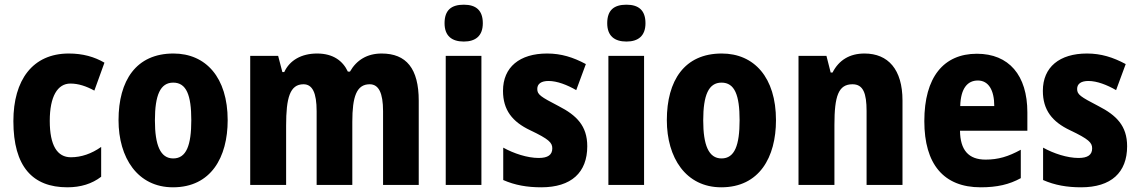

<svg xmlns="http://www.w3.org/2000/svg" viewBox="-20 -788 4853 818"><path d="M267 10C324 10 372 -5 411 -35V-162C370 -133 326 -118 282 -118C224 -118 192 -168 192 -273C192 -377 225 -432 280 -432C314 -432 347 -421 382 -402L425 -521C382 -546 333 -560 273 -560C119 -560 37 -447 37 -272C37 -78 119 10 267 10Z M950 -276C950 -458 857 -560 719 -560C560 -560 485 -445 485 -276C485 -116 566 10 717 10C879 10 950 -118 950 -276ZM640 -275C640 -383 663 -436 718 -436C774 -436 795 -383 795 -276C795 -169 774 -113 718 -113C663 -113 640 -170 640 -275Z M1606 -560C1544 -560 1499 -532 1471 -483H1462C1441 -528 1400 -560 1331 -560C1264 -560 1214 -531 1191 -481H1183L1165 -550H1046V0H1199V-253C1199 -371 1215 -429 1273 -429C1311 -429 1329 -393 1329 -314V0H1481V-269C1481 -376 1499 -429 1555 -429C1593 -429 1612 -393 1612 -314V0H1764V-359C1764 -496 1711 -560 1606 -560Z M1956 -768C1903 -768 1874 -745 1874 -689C1874 -635 1905 -611 1956 -611C2006 -611 2037 -635 2037 -689C2037 -744 2008 -768 1956 -768ZM2031 -550H1879V0H2031Z M2482 -165C2482 -252 2436 -297 2360 -336C2283 -376 2269 -385 2269 -409C2269 -431 2286 -443 2317 -443C2354 -443 2397 -426 2435 -404L2476 -515C2422 -544 2371 -560 2311 -560C2194 -560 2123 -502 2123 -401C2123 -319 2163 -269 2239 -233C2319 -195 2333 -180 2333 -156C2333 -128 2314 -115 2275 -115C2227 -115 2169 -134 2124 -159V-21C2174 1 2226 10 2286 10C2414 10 2482 -53 2482 -165Z M2649 -768C2596 -768 2567 -745 2567 -689C2567 -635 2598 -611 2649 -611C2699 -611 2730 -635 2730 -689C2730 -744 2701 -768 2649 -768ZM2724 -550H2572V0H2724Z M3286 -276C3286 -458 3193 -560 3055 -560C2896 -560 2821 -445 2821 -276C2821 -116 2902 10 3053 10C3215 10 3286 -118 3286 -276ZM2976 -275C2976 -383 2999 -436 3054 -436C3110 -436 3131 -383 3131 -276C3131 -169 3110 -113 3054 -113C2999 -113 2976 -170 2976 -275Z M3663 -560C3600 -560 3554 -532 3527 -479H3519L3501 -550H3382V0H3535V-256C3535 -379 3552 -429 3612 -429C3658 -429 3672 -390 3672 -315V0H3825V-360C3825 -492 3764 -560 3663 -560Z M4142 -559C4000 -559 3918 -459 3918 -272C3918 -89 4000 10 4158 10C4228 10 4280 -2 4329 -29V-150C4276 -121 4233 -108 4179 -108C4106 -108 4071 -149 4070 -231H4357V-309C4357 -468 4278 -559 4142 -559ZM4146 -445C4191 -445 4216 -405 4216 -336H4071C4073 -413 4103 -445 4146 -445Z M4782 -165C4782 -252 4736 -297 4660 -336C4583 -376 4569 -385 4569 -409C4569 -431 4586 -443 4617 -443C4654 -443 4697 -426 4735 -404L4776 -515C4722 -544 4671 -560 4611 -560C4494 -560 4423 -502 4423 -401C4423 -319 4463 -269 4539 -233C4619 -195 4633 -180 4633 -156C4633 -128 4614 -115 4575 -115C4527 -115 4469 -134 4424 -159V-21C4474 1 4526 10 4586 10C4714 10 4782 -53 4782 -165Z"/></svg>

Font: Noto Sans Khmer UI Condensed ExtraBold
Style: Regular
Weight: 800
Width: 3
Designer: Danh Hong and the Monotype Design Team
Foundry: Monotype Imaging Inc.
Version: Version 2.002